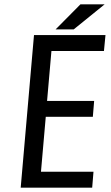

<svg xmlns="http://www.w3.org/2000/svg" viewBox="-20 -861 508 881"><path d="M235 -726 349 -841H460L318 -726ZM75 0 136 -700H464L457 -627H216L196 -398H412L406 -325H190L168 -73H409L403 0Z"/></svg>

Font: Share
Style: Italic
Weight: 400
Version: Version 1.002